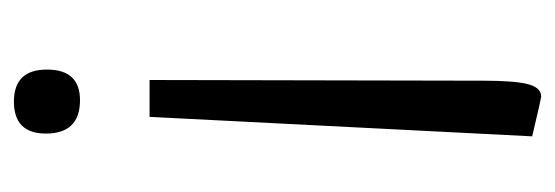

<svg xmlns="http://www.w3.org/2000/svg" viewBox="-281 -505 798 276"><g transform="rotate(90 118.0 -367.0)"><path d="M124 -83Q172 -83 172 -34Q172 12 126 12Q80 12 80 -35.5Q80 -83 124 -83Q172 -83 172 -34Q172 12 126 12Q80 12 80 -35.5Q80 -83 124 -83ZM119 -746Q121 -746 176 -733L148 -183H95L96 -663Q96 -708 101 -727Q106 -746 119 -746Z"/></g></svg>

Font: Ruluko
Style: Regular
Weight: 400
Designer: Ana Sanfelippo, Angelica Diaz, Meme Hernandez
Foundry: Ana Sanfelippo, Angelica Diaz y Meme Hernandez
Version: Version 1.001